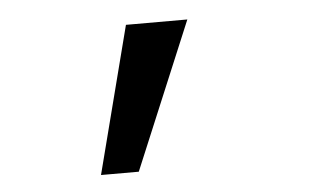

<svg xmlns="http://www.w3.org/2000/svg" viewBox="-34 -768 668 405"><g transform="rotate(-5 300.0 -565.5)"><path d="M165 -410 245 -721H375L245 -410Z"/></g></svg>

Font: Pitagon Sans Mono
Style: Regular
Weight: 400
Monospace: yes
Designer: Travis Tran
Foundry: Pitagon
Version: Version 1.001;gftools[0.9.26]